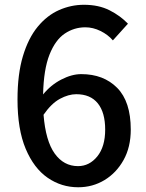

<svg xmlns="http://www.w3.org/2000/svg" viewBox="-20 -770 610 803"><path d="M306.2 -75.2Q354 -75.2 387 -116Q419.9 -156.7 419.9 -228Q419.9 -299.3 389.2 -337.6Q358.4 -376 298.8 -376Q266.6 -376 230.7 -356.7Q194.8 -337.4 162.1 -290Q170.9 -180.7 208.7 -127.9Q246.6 -75.2 306.2 -75.2ZM515.1 -670.9 452.1 -601.1Q431.6 -625 400.4 -640.4Q369.1 -655.8 336.9 -655.8Q290 -655.8 250.7 -629.4Q211.4 -603 187 -541.5Q162.6 -480 160.2 -375Q192.4 -414.6 236.3 -437.3Q280.3 -460 319.8 -460Q413.1 -460 470 -402.6Q526.9 -345.2 526.9 -228Q526.9 -154.8 496.8 -100.8Q466.8 -46.9 417 -16.8Q367.2 13.2 307.1 13.2Q236.8 13.2 179.2 -26.6Q121.6 -66.4 87.4 -147.7Q53.2 -229 53.2 -354Q53.2 -460 75.9 -535.4Q98.6 -610.8 137.7 -658.2Q176.8 -705.6 226.8 -727.8Q276.9 -750 331.1 -750Q392.6 -750 438 -727.1Q483.4 -704.1 515.1 -670.9Z"/></svg>

Font: `nÑOS CN Medium
Style: Regular
Weight: 500
Designer: Ryoko NISHIZUKA ?XZm?[P (kana & ideographs); Paul D. Hunt (Latin, Greek & Cyrillic); Wenlong ZHANG _ e??? (bopomofo); Sa
Foundry: Adobe Systems Incorporated
Version: Version 1.004 June 21, 2023